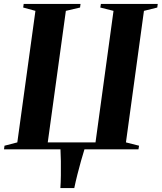

<svg xmlns="http://www.w3.org/2000/svg" viewBox="-32 -763 826 981"><path d="M276.5 198Q278.5 170 279 132.8Q279.5 95.5 279 59.8Q278.5 24 277 0H-11.5L-9 -18.5L56.5 -35.5L149 -707.5L86.5 -724.5L89 -743H379.5L377 -724.5L304.5 -707.5L212 -35.5H456L548 -707.5L480.5 -724.5L483.5 -743H774L771.5 -724.5L703.5 -707.5L611.5 -35.5L678.5 -18.5L675.5 0H399.5Q391 26.5 381.8 59.8Q372.5 93 363.5 128.5Q354.5 164 347.5 198Z"/></svg>

Font: Merriweather 144pt
Style: Bold Italic
Weight: 700
Italic angle: -7.8°
Version: Version 2.101